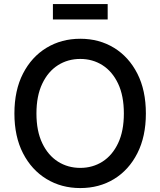

<svg xmlns="http://www.w3.org/2000/svg" viewBox="-20 -932 804 962"><path d="M382.3 10.3Q287.6 10.3 212.9 -35.2Q138.2 -80.6 95.2 -164.3Q52.2 -248 52.2 -363.3Q52.2 -479.5 95.2 -563.2Q138.2 -647 212.9 -692.4Q287.6 -737.8 382.3 -737.8Q477.1 -737.8 551.3 -692.4Q625.5 -647 668.2 -563.2Q710.9 -479.5 710.9 -363.3Q710.9 -248 668.2 -164.1Q625.5 -80.1 551.3 -34.9Q477.1 10.3 382.3 10.3ZM382.3 -90.8Q444.3 -90.8 493.7 -122.3Q543 -153.8 571.8 -214.6Q600.6 -275.4 600.6 -363.3Q600.6 -452.1 571.8 -512.9Q543 -573.7 493.7 -605.2Q444.3 -636.7 382.3 -636.7Q319.8 -636.7 270.3 -605.2Q220.7 -573.7 191.7 -512.7Q162.6 -451.7 162.6 -363.3Q162.6 -275.4 191.7 -214.6Q220.7 -153.8 270.3 -122.3Q319.8 -90.8 382.3 -90.8ZM519.5 -911.6V-834.5H245.1V-911.6Z"/></svg>

Font: Inter 17pt Medium
Style: Regular
Weight: 500
Version: Version 4.001;git-66647c0bb